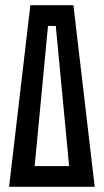

<svg xmlns="http://www.w3.org/2000/svg" viewBox="-20 -720 400 740"><path d="M263 -700 345 0H254L195 -620H165L106 0H15L97 -700ZM40 0V-80H310V0Z"/></svg>

Font: Tektur Condensed
Style: Regular
Weight: 400
Width: 3
Designer: Adam Jagosz
Foundry: Adam Jagosz
Version: Version 1.005;gftools[0.9.30]